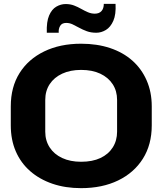

<svg xmlns="http://www.w3.org/2000/svg" viewBox="-20 -966 843 997"><path d="M401 11Q319 11 252 -12Q185 -35 136.5 -77.5Q88 -120 62 -180Q36 -240 36 -315V-414Q36 -514 81.5 -586.5Q127 -659 209.5 -699Q292 -739 401 -739Q484 -739 551.5 -716.5Q619 -694 667 -651.5Q715 -609 741.5 -548.5Q768 -488 768 -414V-315Q768 -215 722 -142Q676 -69 593.5 -29Q511 11 401 11ZM401 -126Q460 -126 501.5 -145.5Q543 -165 565.5 -200.5Q588 -236 588 -282V-447Q588 -494 565 -529Q542 -564 500.5 -583.5Q459 -603 401 -603Q345 -603 303 -583.5Q261 -564 238 -529Q215 -494 215 -447V-282Q215 -236 238 -200.5Q261 -165 303 -145.5Q345 -126 401 -126ZM480 -796Q452 -796 430.5 -804Q409 -812 391 -822Q373 -832 357 -839.5Q341 -847 324 -847Q301 -847 292 -831Q283 -815 285 -796H223Q221 -853 235 -885.5Q249 -918 272.5 -931.5Q296 -945 321 -945Q345 -945 364.5 -937.5Q384 -930 401.5 -920Q419 -910 436.5 -902.5Q454 -895 472 -895Q495 -895 507 -908.5Q519 -922 519 -946H580Q583 -891 568.5 -858Q554 -825 530 -810.5Q506 -796 480 -796Z"/></svg>

Font: Hubot Sans
Style: Bold
Weight: 700
Designer: Deni Anggara
Foundry: GitHub, Inc., Subsidiary of Microsoft Corporation
Version: Version 2.000